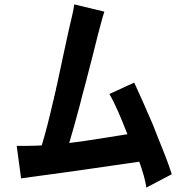

<svg xmlns="http://www.w3.org/2000/svg" viewBox="-20 -808 840 874"><path d="M762 -15C747 -63 722 -126 695 -192L691 -202C691 -204 690 -206 689 -207L685 -217C684 -219 684 -221 683 -223L677 -238C646 -310 615 -381 591 -432L478 -380C504 -336 532 -269 560 -197C480 -185 393 -169 295 -157C308 -200 324 -257 340 -317L343 -328C347 -342 350 -357 354 -372L357 -383C359 -390 361 -398 363 -405L366 -416C390 -507 412 -594 424 -643C436 -687 445 -725 455 -755L318 -788C314 -754 304 -722 293 -671C281 -618 261 -522 239 -420L236 -409L234 -397L231 -386L229 -375C228 -373 228 -371 227 -370L225 -358L222 -347C205 -273 187 -201 170 -146C162 -146 155 -145 148 -145C125 -144 91 -144 65 -144H56L76 4C101 0 143 -5 163 -8C264 -21 484 -53 614 -72C629 -29 642 12 646 46L762 -15Z"/></svg>

Font: Glow Sans TC Compressed
Style: Bold
Weight: 700
Width: 2
Designer: Ryoko NISHIZUKA (kana, bopomofo & ideographs); Paul D. Hunt (Latin, Greek & Cyrillic); Sandoll Communications, Soo-young
Version: Version 0.93